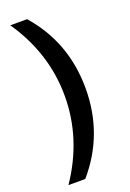

<svg xmlns="http://www.w3.org/2000/svg" viewBox="-170 -803 691 1022"><g transform="rotate(-20 175.5 -292.5)"><path d="M30.8 160.2Q174.8 -51.8 174.8 -293Q174.8 -535.2 30.8 -745.1H126Q293 -555.2 293 -293Q293 -32.7 126 160.2Z"/></g></svg>

Font: Plus Jakarta Sans SemiBold
Style: Regular
Weight: 600
Designer: Gumpita Rahayu
Foundry: Tokotype
Version: Version 2.006